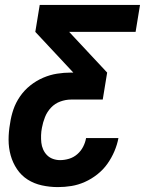

<svg xmlns="http://www.w3.org/2000/svg" viewBox="-20 -540 640 783"><path d="M216 223Q183 223 151 216Q119 209 93 192.5Q67 176 49.5 150Q32 124 23.5 93.5Q15 63 15 30Q15 -3 21 -36Q25 -65 34.5 -93Q44 -121 61.5 -146.5Q79 -172 103.5 -191.5Q128 -211 156 -223Q184 -235 212.5 -239.5Q241 -244 269 -244H279L124 -410L142 -520H551L533 -410H262L417 -244L399 -134H270Q248 -134 226 -126Q204 -118 188 -101Q172 -84 163.5 -62.5Q155 -41 151 -19Q148 -4 147.5 11.5Q147 27 148.5 41.5Q150 56 156 69.5Q162 83 172 93Q182 103 196 108Q210 113 225 113Q243 113 261.5 107.5Q280 102 295 89Q310 76 319 58.5Q328 41 331 23H463Q458 50 446.5 77Q435 104 418 128Q401 152 377 171Q353 190 326 202Q299 214 271.5 218.5Q244 223 216 223Z"/></svg>

Font: Iosevka XBd Ex Obl
Style: Regular
Weight: 800
Width: 7
Italic angle: -9°
Monospace: yes
Designer: Belleve Invis
Foundry: Belleve Invis
Version: Version 32.5.0; ttfautohint (v1.8.4)